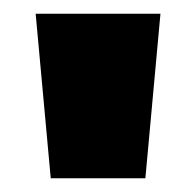

<svg xmlns="http://www.w3.org/2000/svg" viewBox="-20 -697 286 280"><path d="M54 -437 32 -677H214L192 -437Z"/></svg>

Font: Cairo Play Black
Style: Regular
Weight: 900
Version: Version 3.119